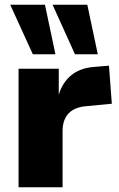

<svg xmlns="http://www.w3.org/2000/svg" viewBox="-20 -787 499 807"><path d="M58 0V-498H227V-372H223Q235 -431 274.5 -466.5Q314 -502 379 -506L438 -511L450 -351L345 -341Q293 -337 268 -310Q243 -283 243 -236V0ZM295 -559 201 -767H347L391 -559ZM118 -559 23 -767H169L213 -559Z"/></svg>

Font: Nunito Sans 10pt Black
Style: Regular
Weight: 900
Designer: Vernon Adams
Foundry: Vernon Adams
Version: Version 3.101;gftools[0.9.27]